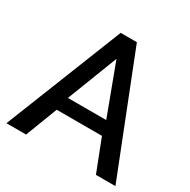

<svg xmlns="http://www.w3.org/2000/svg" viewBox="-160 -859 994 1007"><g transform="rotate(30 337.5 -355.0)"><path d="M289 -710H387L667 0H549L474 -193H200L126 0H7ZM452 -276 338 -581 220 -276Z"/></g></svg>

Font: IngvarSans
Style: Regular
Weight: 600
Version: Version 3.000